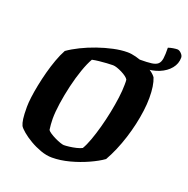

<svg xmlns="http://www.w3.org/2000/svg" viewBox="-144 -970 1084 1107"><g transform="rotate(20 397.5 -417.0)"><path d="M291 0Q257 0 221 -13Q185 -26 153.5 -44.5Q122 -63 99.5 -82Q77 -101 70 -113Q63 -128 59.5 -153Q56 -178 56 -226Q56 -250 60.5 -285.5Q65 -321 73.5 -363.5Q82 -406 93.5 -449Q105 -492 119.5 -532Q134 -572 151 -603Q182 -625 224.5 -646Q267 -667 314.5 -683.5Q362 -700 408.5 -710Q455 -720 494 -720Q518 -720 546.5 -712.5Q575 -705 602.5 -693Q630 -681 652 -665.5Q674 -650 684 -635Q693 -613 697.5 -583Q702 -553 702 -515Q702 -478 696.5 -435.5Q691 -393 681 -348.5Q671 -304 657 -260Q643 -216 625.5 -175Q608 -134 588 -99Q556 -76 505.5 -53Q455 -30 398.5 -15Q342 0 291 0ZM331 -91Q343 -91 364 -93.5Q385 -96 406 -101Q427 -106 440 -113Q455 -138 469.5 -178Q484 -218 497 -265.5Q510 -313 520 -362.5Q530 -412 536 -457.5Q542 -503 542 -538Q542 -549 542 -556.5Q542 -564 541 -569Q537 -577 525 -586Q513 -595 497 -603Q481 -611 466 -616Q451 -621 441 -621Q426 -621 403 -619.5Q380 -618 356.5 -615.5Q333 -613 315 -609Q297 -578 279.5 -528Q262 -478 248.5 -420.5Q235 -363 227 -308Q219 -253 219 -212Q219 -195 220.5 -177.5Q222 -160 224 -146Q228 -138 242.5 -128.5Q257 -119 274.5 -110.5Q292 -102 308 -96.5Q324 -91 331 -91ZM614 -666Q607 -666 596.5 -667Q586 -668 575 -671V-704Q620 -704 646 -707.5Q672 -711 684.5 -722.5Q697 -734 700.5 -758Q704 -782 703 -824Q717 -829 733 -831.5Q749 -834 758 -834Q770 -834 782.5 -821.5Q795 -809 795 -796Q795 -759 771 -729.5Q747 -700 706 -683Q665 -666 614 -666Z"/></g></svg>

Font: Texturina Medium 12pt Black
Style: Italic
Weight: 900
Italic angle: -11°
Version: Version 1.002